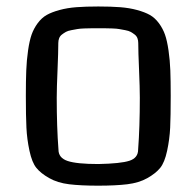

<svg xmlns="http://www.w3.org/2000/svg" viewBox="-20 -571 612 598"><path d="M286.6 -60.1Q356 -61.5 383.1 -70.3Q410.2 -79.1 410.2 -105Q415.5 -174.8 415.5 -266.6Q415.5 -296.9 413.1 -353.3Q410.6 -409.7 410.6 -437Q410.6 -445.3 408 -452.1Q405.3 -459 399.2 -463.6Q393.1 -468.3 387 -471.7Q380.9 -475.1 369.9 -477.1Q358.9 -479 351.3 -480.5Q343.8 -481.9 329.8 -482.4Q315.9 -482.9 308.3 -482.9Q300.8 -482.9 286.1 -482.9Q271.5 -482.9 263.9 -482.9Q256.3 -482.9 242.4 -482.4Q228.5 -481.9 220.9 -480.5Q213.4 -479 202.4 -477.1Q191.4 -475.1 185.3 -471.7Q179.2 -468.3 173.1 -463.6Q167 -459 164.3 -452.1Q161.6 -445.3 161.6 -437Q161.6 -409.7 159.2 -353.3Q156.7 -296.9 156.7 -266.6Q156.7 -174.8 162.1 -105Q162.1 -79.1 190.7 -69.6Q219.2 -60.1 286.6 -60.1ZM285.6 7.3Q231.4 7.3 195.3 2.9Q159.2 -1.5 133.1 -16.4Q106.9 -31.2 93.3 -48.1Q79.6 -64.9 71.8 -101.3Q64 -137.7 62.3 -173.3Q60.5 -209 60.5 -272.5Q60.5 -319.8 61.8 -351.6Q63 -383.3 67.4 -413.8Q71.8 -444.3 78.4 -463.1Q85 -481.9 97.4 -498.8Q109.9 -515.6 125.5 -524.4Q141.1 -533.2 165.3 -539.8Q189.5 -546.4 218 -548.6Q246.6 -550.8 286.1 -550.8Q325.7 -550.8 354.2 -548.6Q382.8 -546.4 407 -539.8Q431.2 -533.2 446.8 -524.4Q462.4 -515.6 474.9 -498.8Q487.3 -481.9 493.9 -463.1Q500.5 -444.3 504.9 -413.8Q509.3 -383.3 510.5 -351.6Q511.7 -319.8 511.7 -272.5Q511.7 -209 510 -173.3Q508.3 -137.7 500.5 -101.3Q492.7 -64.9 478.8 -47.9Q464.8 -30.8 438.7 -16.1Q412.6 -1.5 376.5 2.9Q340.3 7.3 285.6 7.3Z"/></svg>

Font: Coda
Style: Regular
Weight: 400
Designer: vernon adams
Foundry: vernon adams
Version: Version 2.000; ttfautohint (v0.8) -r 50 -G 200 -x